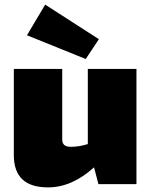

<svg xmlns="http://www.w3.org/2000/svg" viewBox="-20 -799 655 833"><path d="M352 -543 97 -646 176 -779 409 -629ZM572 -500V0H407L388 -73Q292 14 188 14Q40 14 40 -126V-500H250V-193Q250 -162 287 -162Q323 -162 361 -174V-500Z"/></svg>

Font: Exo 2.0 Black
Style: Regular
Weight: 900
Designer: Natanael Gama
Version: Version 1.001;PS 001.001;hotconv 1.0.70;makeotf.lib2.5.58329